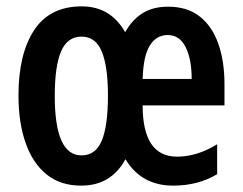

<svg xmlns="http://www.w3.org/2000/svg" viewBox="-20 -573 762 603"><path d="M508 -552Q568 -552 607 -521.5Q646 -491 665.5 -436Q685 -381 685 -309V-242H428Q428 -81 536 -81Q599 -81 662 -120V-26Q602 10 524 10Q424 10 374 -73Q329 10 235 10Q170 10 126.5 -25Q83 -60 60.5 -124Q38 -188 38 -273Q38 -403 87 -478Q136 -553 237 -553Q327 -553 373 -472Q396 -512 428.5 -532Q461 -552 508 -552ZM507 -463Q471 -463 450.5 -430Q430 -397 428 -325H582Q582 -387 563 -425Q544 -463 507 -463ZM236 -458Q192 -458 172 -412Q152 -366 152 -271Q152 -85 236 -85Q280 -85 299.5 -131Q319 -177 319 -273Q319 -365 299.5 -411.5Q280 -458 236 -458Z"/></svg>

Font: Noto Sans Arabic ExtCond SemBd
Style: Regular
Weight: 600
Width: 2
Designer: Monotype Design Team, Nadine Chahine, Nizar Qandah and Khaled Hosny
Foundry: Monotype Imaging Inc.
Version: Version 2.012; ttfautohint (v1.8.4.7-5d5b)